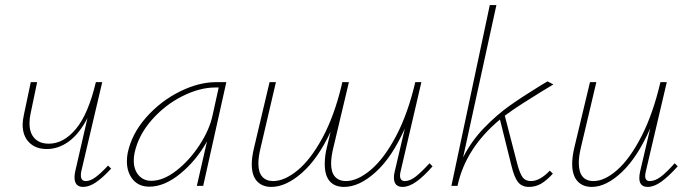

<svg xmlns="http://www.w3.org/2000/svg" viewBox="-20 -731 2713 755"><path d="M417 -68Q385 -33 358 -14.5Q331 4 307 4Q273 4 273 -34Q273 -45 276 -58L324 -267Q292 -205 251 -175Q210 -145 164 -145Q120 -145 94.5 -171Q69 -197 69 -241Q69 -257 74 -280L101 -408H126L100 -283Q96 -266 96 -246Q96 -208 116 -187Q136 -166 172 -166Q230 -166 278.5 -224Q327 -282 357 -408H382L300 -59Q298 -52 298 -42Q298 -19 317 -19Q335 -19 355.5 -34Q376 -49 405 -80Z M870 -408 779 0H754L794 -175Q752 -100 689.5 -48.5Q627 3 567 3Q526 3 502.5 -25Q479 -53 479 -97Q479 -113 482 -129Q498 -205 554.5 -269Q611 -333 686 -370.5Q761 -408 830 -408ZM816 -278 840 -387H827Q765 -387 696.5 -352.5Q628 -318 576 -258.5Q524 -199 509 -129Q506 -114 506 -100Q506 -64 525 -42Q544 -20 575 -20Q622 -20 673.5 -60Q725 -100 764.5 -160.5Q804 -221 816 -278Z M1681 -77Q1646 -37 1617 -16.5Q1588 4 1563 4Q1529 4 1529 -33Q1529 -44 1532 -56L1572 -226Q1522 -113 1457.5 -54.5Q1393 4 1333 4Q1296 4 1276.5 -18.5Q1257 -41 1257 -86Q1257 -118 1265 -150L1280 -213Q1230 -106 1167 -51Q1104 4 1047 4Q1011 4 990.5 -18.5Q970 -41 970 -85Q970 -113 979 -150L1040 -408H1065L1005 -151Q996 -114 996 -88Q996 -53 1011.5 -36Q1027 -19 1054 -19Q1099 -19 1150.5 -61.5Q1202 -104 1248 -189Q1294 -274 1323 -394L1326 -408H1352L1291 -151Q1282 -114 1282 -88Q1282 -53 1297.5 -36Q1313 -19 1340 -19Q1386 -19 1438.5 -63.5Q1491 -108 1537.5 -196Q1584 -284 1613 -408H1637L1556 -60Q1553 -50 1553 -41Q1553 -19 1572 -19Q1592 -19 1614.5 -36.5Q1637 -54 1669 -89Z M2142 -60 2154 -48Q2129 -21 2107.5 -8.5Q2086 4 2060 4Q2032 4 2017 -15Q2002 -34 1991 -80L1946 -261Q1811 -149 1779 0H1755L1906 -711H1932L1801 -112Q1834 -177 1884 -228.5Q1934 -280 1985 -316Q2036 -352 2106 -395L2133 -411L2156 -399L2108 -370Q2074 -349 2035.5 -324.5Q1997 -300 1965 -276L2014 -87Q2024 -49 2035 -34Q2046 -19 2068 -19Q2103 -19 2142 -60Z M2645 -77Q2609 -37 2580.5 -16.5Q2552 4 2527 4Q2494 4 2494 -31Q2494 -43 2497 -56L2537 -227Q2488 -114 2426 -55Q2364 4 2307 4Q2271 4 2250.5 -19Q2230 -42 2230 -87Q2230 -116 2239 -153L2300 -408H2325L2265 -154Q2256 -117 2256 -91Q2256 -19 2314 -19Q2358 -19 2408 -63.5Q2458 -108 2503 -196Q2548 -284 2577 -408H2602L2520 -59Q2517 -47 2517 -39Q2517 -19 2535 -19Q2556 -19 2578.5 -36Q2601 -53 2633 -89Z"/></svg>

Font: Ysabeau Infant Extralight
Style: Italic
Weight: 200
Italic angle: -12°
Designer: Christian Thalmann (Catharsis Fonts)
Version: Version 0.003